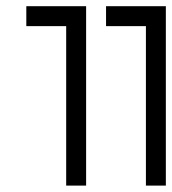

<svg xmlns="http://www.w3.org/2000/svg" viewBox="-20 -582 540 602"><path d="M187.5 -500Q187.5 -500 187.5 0H250V-562.5H62.5V-500ZM437.5 -500Q437.5 -500 437.5 0H500V-562.5H312.5V-500Z"/></svg>

Font: BFUnifontExMono
Style: Regular
Weight: 500
Version: Version 15.0.06